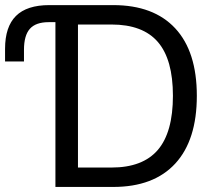

<svg xmlns="http://www.w3.org/2000/svg" viewBox="-20 -739 855 759"><path d="M199.1 -651.4H172.4Q121.5 -651.4 98.1 -625.1Q74.8 -598.9 74.8 -542V-496H0V-546Q0 -633.3 43.1 -676Q86.2 -718.8 174.9 -718.8H427.5Q587.5 -718.8 672.8 -626.9Q758.1 -535 758.1 -360.4Q758.1 -185.1 672.9 -92.5Q587.8 0 427.5 0H199.1ZM663.6 -360.4Q663.6 -503.8 604.2 -572.9Q544.8 -642.1 420.7 -642.1H288.2V-76.7H420.7Q544.2 -76.7 603.9 -146.3Q663.6 -215.9 663.6 -360.4Z"/></svg>

Font: Min Sans VF VF
Style: Regular
Weight: 400
Designer: Jinseong-Kim, NotoSansCJK, Nunito
Foundry: Jinseong-Kim
Version: Version 1.420;Glyphs 3.1.2 (3151)